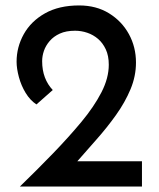

<svg xmlns="http://www.w3.org/2000/svg" viewBox="-20 -686 585 706"><path d="M53 0Q117 -62 175 -122Q233 -182 279.5 -238Q326 -294 353 -346.5Q380 -399 380 -448Q380 -481 369 -504.5Q358 -528 340.5 -543Q323 -558 301 -565.5Q279 -573 256 -573Q223 -573 200 -562.5Q177 -552 162.5 -535Q148 -518 141.5 -499Q135 -480 135 -461Q135 -428 145 -401.5Q155 -375 174 -355L114 -302Q91 -317 74.5 -344Q58 -371 49.5 -402.5Q41 -434 41 -459Q41 -513 67.5 -560.5Q94 -608 145.5 -637Q197 -666 271 -666Q334 -666 381 -637Q428 -608 454 -560.5Q480 -513 480 -456Q480 -406 460 -358Q440 -310 406.5 -263Q373 -216 332.5 -170.5Q292 -125 252 -79L210 -93H502V0Z"/></svg>

Font: Josefin Sans Thin
Style: Regular
Weight: 400
Version: Version 2.000